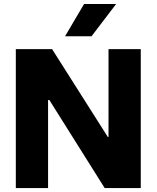

<svg xmlns="http://www.w3.org/2000/svg" viewBox="-20 -957 797 977"><path d="M60.5 -707H245.1L528.8 -259.8H532.2V-707H696.3V0H512.7L231 -448.2H224.6V0H60.5ZM311 -772.5 407.7 -936.5H570.8L445.8 -772.5Z"/></svg>

Font: Wanted Sans ExtraBold
Style: Regular
Weight: 800
Designer: Original Design by Kil Hyung-jin and Kang Hanbin, Wanted Lab, Inc; Hangeul from Source Han Sans by Jang Soo-young and Ka
Foundry: Wanted Lab, Inc.
Version: Version 1.003